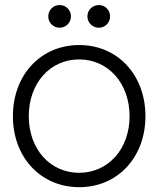

<svg xmlns="http://www.w3.org/2000/svg" viewBox="-20 -738 634 769"><path d="M297.4 11.7C451.2 11.7 562.5 -107.9 562.5 -272.5C562.5 -438 451.2 -557.6 297.4 -557.6C143.1 -557.6 31.7 -438 31.7 -272.5C31.7 -107.9 143.1 11.7 297.4 11.7ZM95.2 -272.5C95.2 -404.3 180.2 -500 296.9 -500C413.6 -500 499 -404.3 499 -272.5C499 -141.6 413.6 -45.9 296.9 -45.9C180.2 -45.9 95.2 -141.6 95.2 -272.5ZM173.3 -672.4C173.3 -647 193.4 -627 218.8 -627C244.1 -627 264.2 -647 264.2 -672.4C264.2 -697.8 244.1 -717.8 218.8 -717.8C193.4 -717.8 173.3 -697.8 173.3 -672.4ZM330.1 -672.4C330.1 -647 350.1 -627 376 -627C400.9 -627 420.9 -647 420.9 -672.4C420.9 -697.8 400.9 -717.8 376 -717.8C350.1 -717.8 330.1 -697.8 330.1 -672.4Z"/></svg>

Font: Guggenheim Sans Display Light
Style: Regular
Weight: 300
Designer: Modified by Tom Baber under direction of Pentagram Design 2023
Foundry: rsms
Version: Version 1.001;Glyphs 3.1.2 (3151)